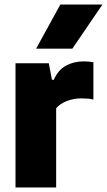

<svg xmlns="http://www.w3.org/2000/svg" viewBox="-20 -828 472 848"><path d="M48.5 0V-548.5H195.5L209.5 -475.5H217.5Q237 -519.5 271.8 -538.2Q306.5 -557 350.5 -557Q361.5 -557 372.8 -555.8Q384 -554.5 392.5 -553V-388.5Q379.5 -391.5 365.2 -392.5Q351 -393.5 338.5 -393.5Q306 -393.5 275.2 -381.8Q244.5 -370 228 -349.5V0ZM139.5 -613 246.5 -808H432.5L299.5 -613Z"/></svg>

Font: Encode Sans SemiCondensed SemiCondensed ExtraBold
Style: Regular
Weight: 800
Width: 4
Designer: Multiple Designers
Foundry: Impallari Type
Version: Version 3.000; ttfautohint (v1.8.3) -l 8 -r 50 -G 200 -x 14 